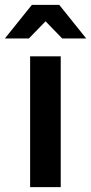

<svg xmlns="http://www.w3.org/2000/svg" viewBox="-41 -764 372 784"><path d="M82 -534H207V0H82ZM213 -607 145 -677 77 -607H-21L89 -744H201L311 -607Z"/></svg>

Font: CMG Sans SemiBold
Style: Regular
Weight: 600
Designer: Julieta Ulanovsky
Foundry: Julieta Ulanovsky
Version: Version 7.200